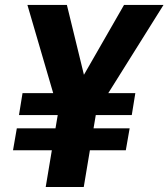

<svg xmlns="http://www.w3.org/2000/svg" viewBox="-20 -747 673 767"><path d="M247.2 -727.3H89.5L192.5 -375H70L55.8 -287.3H210.6L201.7 -234.4H47.2L32 -146.7H187.1L162.6 0H314.6L339.1 -146.7H482.6L497.9 -234.4H353.7L362.6 -287.3H506.4L520.6 -375H412.6L633.2 -727.3H475.5L315.3 -448.2Z"/></svg>

Font: Magic Ui Pro
Style: Bold Italic
Weight: 700
Italic angle: -9.39999°
Designer: Stefan Endress, Andreas Faust
Version: Version 1.000;FEAKit 1.0